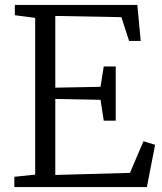

<svg xmlns="http://www.w3.org/2000/svg" viewBox="-20 -763 661 783"><path d="M123.5 -51V-690L40.5 -701V-743H540L554 -596H506.5L475 -693L205.5 -698V-405.5L390 -409L403 -492H452V-271H403L390 -356L205.5 -359.5V-49.5L510 -58L565 -187L612.5 -172.5L579 0H38.5V-42Z"/></svg>

Font: Merriweather 24pt Light
Style: Regular
Weight: 300
Designer: Eben Sorkin
Foundry: Eben Sorkin
Version: Version 2.100